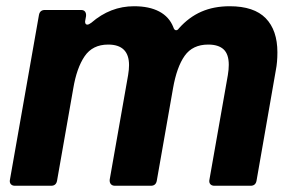

<svg xmlns="http://www.w3.org/2000/svg" viewBox="-20 -596 944 616"><path d="M163 -16Q160 0 144 0H28Q19 0 14.5 -5.5Q10 -11 12 -20L105 -548Q108 -564 124 -564H240Q249 -564 253 -558.5Q257 -553 256 -544L254 -533L253 -527Q253 -517 260 -517Q265 -517 273 -523Q334 -576 410 -576Q459 -576 491 -559Q523 -542 536 -509Q539 -499 545 -499Q550 -499 554 -505Q586 -541 626 -558.5Q666 -576 717 -576Q795 -576 832.5 -537.5Q870 -499 870 -428Q870 -396 865 -371L803 -16Q800 0 784 0H668Q659 0 654.5 -5.5Q650 -11 652 -20L711 -355Q714 -373 714 -388Q714 -422 697.5 -437.5Q681 -453 648 -453Q598 -453 572.5 -417Q547 -381 535 -312L483 -16Q480 0 464 0H349Q340 0 335.5 -5.5Q331 -11 332 -20L391 -355Q394 -373 394 -387Q394 -453 327 -453Q277 -453 251.5 -415.5Q226 -378 215 -312Z"/></svg>

Font: Open Sauce Two ExtraBold Italic
Style: Regular
Weight: 800
Italic angle: -10°
Designer: Alfredo Marco Pradil
Foundry: Creative Sauce Fz LLC
Version: Version 1.477